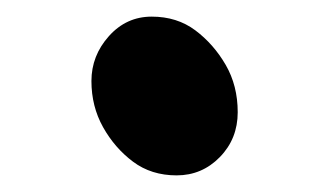

<svg xmlns="http://www.w3.org/2000/svg" viewBox="-20 -485 390 231"><path d="M266 -350Q266 -318 244.5 -296Q223 -274 192.5 -274Q162 -274 140 -290.5Q118 -307 104 -332Q90 -357 90 -387.5Q90 -418 111 -441.5Q132 -465 162.5 -465Q193 -465 215 -448.5Q237 -432 251.5 -407Q266 -382 266 -350Z"/></svg>

Font: ToneOZ-Pinyin-WenKai-Regular
Style: Regular
Weight: 400
Designer: Fontworks Inc.
Foundry: ToneOZ
Version: Version 0.240331